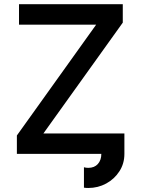

<svg xmlns="http://www.w3.org/2000/svg" viewBox="-20 -743 682 927"><path d="M385.3 64.5Q394.5 67.4 406.2 67.4Q436 67.4 452.6 48.6Q469.2 29.8 469.2 0H61.5V-88.9L444.3 -624H71.8V-722.7H572.8V-633.8L189.5 -98.6H580.6V0Q580.6 46.9 556.4 84.2Q532.2 121.6 492.7 143.1Q453.1 164.6 406.2 164.6Q395 164.6 385.3 163.1Z"/></svg>

Font: Giphurs Medium
Style: Regular
Weight: 500
Version: Version 0.920; ttfautohint (v1.8.4.7-5d5b)